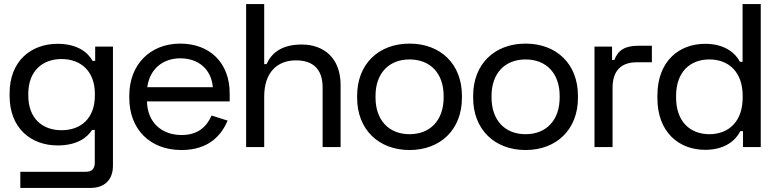

<svg xmlns="http://www.w3.org/2000/svg" viewBox="-20 -720 3798 940"><path d="M533 91.5V-492H446V-422H433C411.5 -462 360.5 -505.5 262 -505.5C132.5 -505.5 27 -422 27 -263V-250.5C27 -92.5 131.5 -8 262 -8C360.5 -8 408 -48.5 431 -84H444V76C444 105.5 431 121 399 121H79.5V200H423.5C493 200 533 159 533 91.5ZM281.5 -431C374.5 -431 444.5 -372.5 444.5 -260.5V-252.5C444.5 -140 375.5 -82.5 281.5 -82.5C187.5 -82.5 118.5 -140 118.5 -252.5V-260.5C118.5 -372.5 188 -431 281.5 -431Z M868.5 14.5C1004.5 14.5 1065 -60.5 1094.5 -129.5L1016 -154.5C992 -101 951 -59 869 -59C774 -59 702 -118 699.5 -223.5H1104.5V-263C1104.5 -413.5 1006 -506.5 862.5 -506.5C715.5 -506.5 613 -404 613 -252.5V-240.5C613 -88.5 713 14.5 868.5 14.5ZM701 -293C712.5 -381.5 777 -434.5 862.5 -434.5C951.5 -434.5 1014.5 -381.5 1022 -293Z M1185 0H1273.5V-247C1273.5 -366.5 1338 -424.5 1429 -424.5C1509 -424.5 1559.5 -385 1559.5 -291.5V0H1647.5V-304C1647.5 -434 1567.5 -502 1457 -502C1356.5 -502 1308.5 -458.5 1285 -406H1273.5V-700H1185Z M1985 14.5C2137 14.5 2241.5 -86.5 2241.5 -240.5V-251.5C2241.5 -406.5 2137 -506.5 1985 -506.5C1833.5 -506.5 1728.5 -406.5 1728.5 -251.5V-240.5C1728.5 -86.5 1833.5 14.5 1985 14.5ZM1985 -63C1883 -63 1818.5 -132.5 1818.5 -242.5V-250.5C1818.5 -360 1883 -429 1985 -429C2087.5 -429 2152 -360 2152 -250.5V-242.5C2152 -132.5 2087.5 -63 1985 -63Z M2553 14.5C2705 14.5 2809.5 -86.5 2809.5 -240.5V-251.5C2809.5 -406.5 2705 -506.5 2553 -506.5C2401.5 -506.5 2296.5 -406.5 2296.5 -251.5V-240.5C2296.5 -86.5 2401.5 14.5 2553 14.5ZM2553 -63C2451 -63 2386.5 -132.5 2386.5 -242.5V-250.5C2386.5 -360 2451 -429 2553 -429C2655.5 -429 2720 -360 2720 -250.5V-242.5C2720 -132.5 2655.5 -63 2553 -63Z M2890.5 0H2979V-290.5C2979 -376 3023.5 -415 3097 -415H3171.5V-496H3104.5C3040 -496 3005 -474 2988 -426.5H2976.5V-492H2890.5Z M3704.5 0V-700H3615.5V-417.5H3602.5C3581.5 -458.5 3530 -505.5 3432.5 -505.5C3302 -505.5 3198.5 -418 3198.5 -252.5V-239.5C3198.5 -73.5 3303 13.5 3432.5 13.5C3530 13.5 3582.5 -33.5 3604.5 -78H3617.5V0ZM3453 -63C3359 -63 3290 -124.5 3290 -242.5V-250.5C3290 -368 3359 -429 3453 -429C3547 -429 3616 -368 3616 -250.5V-242.5C3616 -124.5 3547 -63 3453 -63Z"/></svg>

Font: MCL Standard
Style: Regular
Weight: 400
Designer: Květoslav Bartoš
Foundry: Florian Karsten
Version: Version 1.001;Glyphs 3.2.3 (3260)